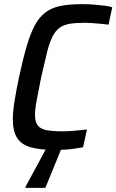

<svg xmlns="http://www.w3.org/2000/svg" viewBox="-20 -716 562 927"><path d="M248 8Q175 8 129.5 -4.5Q84 -17 63 -49.5Q42 -82 42 -140Q42 -177 50 -227Q58 -277 72 -344Q91 -432 109 -493.5Q127 -555 148.5 -594.5Q170 -634 200 -656.5Q230 -679 273 -687.5Q316 -696 377 -696Q402 -696 429.5 -694Q457 -692 481.5 -689Q506 -686 522 -681L504 -597Q483 -600 463 -601.5Q443 -603 425 -604.5Q407 -606 393 -606Q349 -606 319 -601.5Q289 -597 268.5 -582.5Q248 -568 233.5 -539.5Q219 -511 207 -463Q195 -415 179 -344Q166 -279 157.5 -234Q149 -189 149 -161Q149 -127 162.5 -110Q176 -93 205 -87.5Q234 -82 282 -82Q309 -82 342.5 -85Q376 -88 400 -91L381 -5Q364 -2 341 1.5Q318 5 294 6.5Q270 8 248 8ZM103 191V186L213 -17H283L282 -12L199 191Z"/></svg>

Font: Saira SemiCondensed Medium
Style: Italic
Weight: 500
Width: 4
Italic angle: -12°
Designer: Hector Gatti with collaboration of the Omnibus-Type team
Foundry: Omnibus-Type
Version: Version 1.101